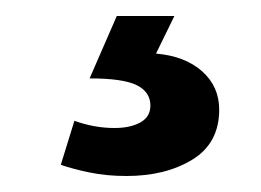

<svg xmlns="http://www.w3.org/2000/svg" viewBox="-20 -20 326 240"><path d="M126 0H198L175 47Q211 50 232.5 69Q254 88 254 117Q254 159 220.5 179.5Q187 200 138 200Q113 200 91.5 195.5Q70 191 56 186L73 131Q98 140 123 140Q143 140 155.5 133Q168 126 168 112Q168 95 151 86.5Q134 78 92 78Z"/></svg>

Font: Mukta Vaani
Style: Bold
Weight: 700
Designer: Noopur Datye, Girish Dalvi, Yashodeep Gholap, Pallavi Karambelkar
Foundry: Ek Type
Version: Version 2.538;PS 1.000;hotconv 16.6.51;makeotf.lib2.5.65220;